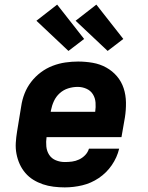

<svg xmlns="http://www.w3.org/2000/svg" viewBox="-20 -805 640 833"><path d="M261 8Q237 8 212.5 5Q188 2 166 -5.5Q144 -13 124.5 -25Q105 -37 90 -54.5Q75 -72 65.5 -93Q56 -114 51.5 -137.5Q47 -161 48.5 -185.5Q50 -210 54 -234L72 -344Q76 -372 86.5 -399Q97 -426 115 -449.5Q133 -473 157 -491Q181 -509 208.5 -519.5Q236 -530 264 -534Q292 -538 319 -538Q351 -538 382.5 -532.5Q414 -527 441 -512Q468 -497 487.5 -474Q507 -451 516.5 -422Q526 -393 526.5 -360.5Q527 -328 522 -296L507 -210H182Q179 -190 181 -169.5Q183 -149 193.5 -133Q204 -117 222.5 -109.5Q241 -102 261 -102Q277 -102 292.5 -104Q308 -106 323 -113Q338 -120 349.5 -132Q361 -144 366 -160H497Q488 -122 465 -88.5Q442 -55 408.5 -32.5Q375 -10 337 -1Q299 8 261 8ZM393 -320Q396 -340 394.5 -360Q393 -380 383 -396Q373 -412 355 -420Q337 -428 317 -428Q296 -428 275.5 -421.5Q255 -415 239 -400.5Q223 -386 214 -366.5Q205 -347 201 -326L200 -320ZM447 -584 308 -715 398 -785 515 -636ZM277 -584 138 -715 228 -785 345 -636Z"/></svg>

Font: Iosevka Curly XBdExObl
Style: Regular
Weight: 800
Width: 7
Italic angle: -9°
Monospace: yes
Designer: Belleve Invis
Foundry: Belleve Invis
Version: Version 11.1.0; ttfautohint (v1.8.3)